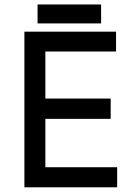

<svg xmlns="http://www.w3.org/2000/svg" viewBox="-20 -836 576 841"><path d="M422.9 -792V-790V-788.1V-781.2V-775.4V-770.5V-764.6V-757.8V-751V-733.4H144.5V-751V-753.9V-756.8V-764.6V-772.5V-778.3V-783.2V-791V-798.8V-816.4H422.9V-798.8V-795.9ZM178.7 -404.3H464.8V-385.7V-383.8V-379.9V-370.1V-361.3V-355.5V-349.6V-341.8V-333V-315.4H178.7V-103.5H493.2V-85.9V-83V-79.1V-70.3V-60.5V-54.7V-48.8V-41V-33.2V-15.6H86.9V-697.3H488.3V-679.7V-677.7V-674.8V-665V-656.2V-649.4V-643.6V-635.7V-627.9V-610.4H178.7Z"/></svg>

Font: LeFont
Style: Default
Weight: 400
Designer: Leryon MEDIA
Version: Version 1.0